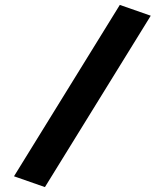

<svg xmlns="http://www.w3.org/2000/svg" viewBox="-20 -738 634 782"><path d="M594 -674C594 -674 468 -718 468 -718C468 -718 37 -20 37 -20C37 -20 163 24 163 24C163 24 594 -674 594 -674Z"/></svg>

Font: My Font
Style: Bold Italic
Weight: 500
Version: Version 0.001